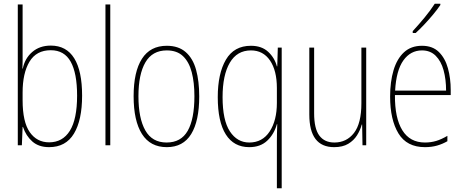

<svg xmlns="http://www.w3.org/2000/svg" viewBox="-20 -784 2502 1036"><path d="M102 -494Q102 -475 102 -453Q102 -431 101 -414H103Q114 -469 154 -503.5Q194 -538 254 -538Q338 -538 380.5 -469.5Q423 -401 423 -268Q423 -136 379 -63Q335 10 245 10Q189 10 154.5 -20.5Q120 -51 104 -99H102L98 0H76V-760H102ZM254 -513Q176 -513 139 -451Q102 -389 102 -285V-243Q102 -126 140.5 -71Q179 -16 245 -16Q318 -16 357 -78.5Q396 -141 396 -268Q396 -389 361.5 -451Q327 -513 254 -513Z M575 0H549V-760H575Z M1055 -264Q1055 -131 1011.5 -60.5Q968 10 880 10Q791 10 746 -61Q701 -132 701 -265Q701 -397 746 -467Q791 -537 880 -537Q943 -537 982 -503Q1021 -469 1038 -407.5Q1055 -346 1055 -264ZM727 -265Q727 -146 764 -80.5Q801 -15 879 -15Q957 -15 993 -78.5Q1029 -142 1029 -265Q1029 -339 1014.5 -394.5Q1000 -450 967.5 -481Q935 -512 880 -512Q802 -512 764.5 -447.5Q727 -383 727 -265Z M1474 -22Q1474 -37 1474.5 -64Q1475 -91 1476 -114H1474Q1459 -60 1422 -25Q1385 10 1325 10Q1242 10 1198.5 -58.5Q1155 -127 1155 -260Q1155 -387 1199 -462Q1243 -537 1334 -537Q1392 -537 1427 -504.5Q1462 -472 1474 -426H1476L1479 -527H1500V232H1474ZM1325 -15Q1396 -15 1435 -74.5Q1474 -134 1474 -229V-309Q1474 -403 1437 -457.5Q1400 -512 1334 -512Q1259 -512 1220 -445.5Q1181 -379 1181 -260Q1181 -135 1220.5 -75Q1260 -15 1325 -15Z M1956 -527V0H1936L1934 -112H1932Q1924 -82 1906.5 -54Q1889 -26 1859 -8Q1829 10 1783 10Q1649 10 1649 -166V-527H1675V-173Q1675 -90 1703 -52.5Q1731 -15 1784 -15Q1850 -15 1890 -66.5Q1930 -118 1930 -227V-527Z M2257 -537Q2314 -537 2348 -503.5Q2382 -470 2397 -415.5Q2412 -361 2412 -298V-271H2111Q2110 -147 2151 -81Q2192 -15 2273 -15Q2305 -15 2333.5 -23.5Q2362 -32 2394 -51V-22Q2368 -7 2338.5 1.5Q2309 10 2273 10Q2175 10 2130 -64Q2085 -138 2085 -263Q2085 -343 2103.5 -405Q2122 -467 2160 -502Q2198 -537 2257 -537ZM2257 -512Q2195 -512 2156.5 -458Q2118 -404 2112 -295H2387Q2387 -356 2373.5 -405Q2360 -454 2331 -483Q2302 -512 2257 -512ZM2356 -757Q2340 -733 2317 -705.5Q2294 -678 2269.5 -652Q2245 -626 2223 -606H2207V-616Q2241 -653 2271.5 -690Q2302 -727 2326 -764H2356Z"/></svg>

Font: Noto Sans Georgian Condensed Thin
Style: Regular
Weight: 100
Width: 3
Designer: Monotype Design Team, Akaki Razmadze
Foundry: Google LLC
Version: Version 2.005; ttfautohint (v1.8.4.7-5d5b)